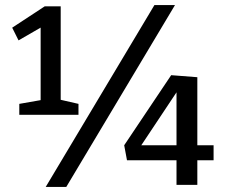

<svg xmlns="http://www.w3.org/2000/svg" viewBox="-20 -728 895 756"><path d="M219 -321 206 -338 289 -319V-276H56V-319L153 -336L140 -321V-632H162L53 -569L28 -619L156 -703H219ZM160 8 588 -708H669L241 8ZM675 -114 686 -97H480L469 -156L654 -432L757 -424V-143L737 -156H821V-97H737L757 -114V0H675ZM688 -156 675 -143V-385L688 -384L521 -133L511 -156Z"/></svg>

Font: Bitter Thin Medium
Style: Regular
Weight: 500
Version: Version 3.021